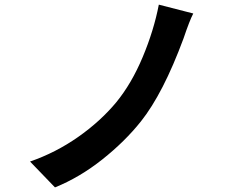

<svg xmlns="http://www.w3.org/2000/svg" viewBox="-20 -772 1017 827"><path d="M812.5 -713.9Q796.9 -684.6 770.5 -606.4Q682.6 -369.1 586.9 -249Q518.6 -163.1 420.9 -85.4Q323.2 -7.8 216.8 35.2L109.4 -76.2Q219.7 -114.3 315.9 -181.6Q412.1 -249 480.5 -331.1Q546.9 -412.1 594.7 -526.4Q642.6 -640.6 664.1 -752Z"/></svg>

Font: Min Sans Bold
Style: Regular
Weight: 700
Designer: Jinseong-Kim, NotoSansCJK, Nunito
Foundry: Jinseong-Kim
Version: Version 1.400;Glyphs 3.1.2 (3151)